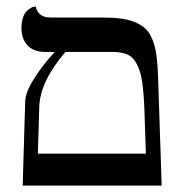

<svg xmlns="http://www.w3.org/2000/svg" viewBox="-20 -579 567 599"><path d="M184.1 -417Q105 -324.7 102.5 -245.6L98.1 -99.6H435.1L430.7 -231.4Q428.7 -289.1 423.6 -323.2Q418.5 -357.4 406.7 -379.4Q395 -401.4 377 -409.2Q358.9 -417 329.6 -417ZM50.8 0 58.6 -263.2Q59.6 -292 87.6 -335.7Q115.7 -379.4 150.9 -417H119.6Q85 -417 65.9 -437.5Q46.9 -458 46.9 -490.2Q46.9 -509.3 51.5 -523.4Q56.2 -537.6 62.7 -543.9Q69.3 -550.3 75.7 -554Q82 -557.6 86.9 -558.1L91.3 -558.6Q99.1 -524.4 137.7 -524.4H293.9Q331.5 -524.4 357.7 -521Q383.8 -517.6 404.1 -508.5Q424.3 -499.5 436.5 -486.8Q448.7 -474.1 456.8 -452.4Q464.8 -430.7 468.3 -404.8Q471.7 -378.9 473.1 -340.8L484.4 0Z"/></svg>

Font: Libertinage
Style: f
Weight: 400
Designer: OSP
Foundry: OSP
Version: Version 1.0; 2008; OFL relea